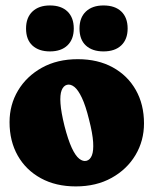

<svg xmlns="http://www.w3.org/2000/svg" viewBox="-20 -675 564 704"><path d="M265 -458Q339 -458 393.5 -428Q448 -398 478 -345Q508 -292 508 -222.5Q508 -159 476.8 -106.5Q445.5 -54 389.2 -22.8Q333 8.5 258 8.5Q184.5 8.5 129.8 -21.5Q75 -51.5 45 -104.5Q15 -157.5 15 -227Q15 -291 46.2 -343.2Q77.5 -395.5 133.8 -426.8Q190 -458 265 -458ZM297.5 -85.5Q310.5 -89 317 -105.5Q323.5 -122 321.5 -154Q319.5 -186 306.5 -236.5Q294 -287.5 280.2 -316.5Q266.5 -345.5 252.5 -356.5Q238.5 -367.5 225.5 -364Q212.5 -360.5 206 -344Q199.5 -327.5 201.8 -295.5Q204 -263.5 216.5 -213Q229.5 -162.5 243 -133.2Q256.5 -104 270.5 -93Q284.5 -82 297.5 -85.5ZM163 -486.5Q122.5 -486.5 99 -508Q75.5 -529.5 75.5 -570.5Q75.5 -610.5 99 -632.8Q122.5 -655 163 -655Q204.5 -655 227.5 -632.8Q250.5 -610.5 250.5 -570.5Q250.5 -531 227.5 -508.8Q204.5 -486.5 163 -486.5ZM359.5 -486.5Q318.5 -486.5 295 -508Q271.5 -529.5 271.5 -570.5Q271.5 -610.5 295 -632.8Q318.5 -655 359.5 -655Q401.5 -655 424.8 -632.8Q448 -610.5 448 -570.5Q448 -531 424.8 -508.8Q401.5 -486.5 359.5 -486.5Z"/></svg>

Font: Fraunces 144pt S100 Black
Style: Regular
Weight: 900
Version: Version 1.000